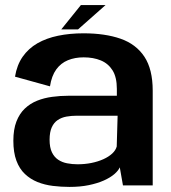

<svg xmlns="http://www.w3.org/2000/svg" viewBox="-20 -729 674 755"><path d="M253.5 6Q295.5 6 329.2 -1Q363 -8 388.2 -19.2Q413.5 -30.5 429.5 -44.2Q445.5 -58 451 -71L463.5 0H580.5V-372.5Q580.5 -456.5 547.8 -506Q515 -555.5 454 -576.8Q393 -598 308.5 -598Q254.5 -598 208.5 -588.5Q162.5 -579 127.2 -558.8Q92 -538.5 69.2 -506Q46.5 -473.5 39 -427.5L176.5 -389.5Q183 -431 201.2 -456Q219.5 -481 247 -492.2Q274.5 -503.5 309 -503.5Q347 -503.5 376.2 -491.5Q405.5 -479.5 422.5 -452.5Q439.5 -425.5 439.5 -379.5V-352.5H249.5Q217 -352.5 185.2 -348.2Q153.5 -344 126 -333Q98.5 -322 77.5 -302Q56.5 -282 44.5 -251Q32.5 -220 32.5 -175.5Q32.5 -129.5 44.5 -97.2Q56.5 -65 78 -44.8Q99.5 -24.5 127.5 -13.2Q155.5 -2 187.8 2Q220 6 253.5 6ZM285 -83Q264 -83 244.2 -86.8Q224.5 -90.5 209 -100.8Q193.5 -111 184.2 -130Q175 -149 175 -179.5Q175 -209.5 183.5 -228.2Q192 -247 207 -257Q222 -267 241.2 -270.5Q260.5 -274 282.5 -274H442.5L439 -153Q435 -138 421.2 -125.2Q407.5 -112.5 386.5 -103Q365.5 -93.5 339.5 -88.2Q313.5 -83 285 -83ZM221 -613.5H287L395 -709H298Z"/></svg>

Font: Anybody UltraCondensed Thin SemiBold
Style: Regular
Weight: 600
Version: Version 1.111